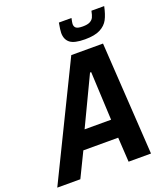

<svg xmlns="http://www.w3.org/2000/svg" viewBox="-196 -996 953 1103"><g transform="rotate(-20 280.0 -444.0)"><path d="M-38 0 298 -688H492L535 0H398L389 -150H176L103 0ZM224 -261H386L372 -557H365ZM287 -827Q287 -844 295 -888H372Q366 -860 366 -853Q366 -836 377 -828Q388 -820 417 -820Q446 -820 461 -828Q476 -836 482.5 -849Q489 -862 494 -888H572Q562 -840 546.5 -810.5Q531 -781 497.5 -763.5Q464 -746 404 -746Q339 -746 313 -766.5Q287 -787 287 -827Z"/></g></svg>

Font: Saira Semi Condensed SemiBold
Style: Italic
Weight: 600
Width: 4
Italic angle: -12°
Designer: Hector Gatti with collaboration of the Omnibus-Type team
Foundry: Omnibus-Type
Version: Version 1.001; ttfautohint (v1.8)